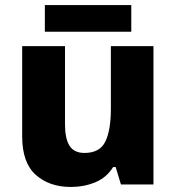

<svg xmlns="http://www.w3.org/2000/svg" viewBox="-20 -732 699 762"><path d="M589 -549V0H460L439 -69H429Q403 -27 358 -8.5Q313 10 261 10Q176 10 122 -38Q68 -86 68 -191V-549H238V-238Q238 -182 256 -153.5Q274 -125 315 -125Q376 -125 398 -170Q420 -215 420 -300V-549ZM501 -712V-606H158V-712Z"/></svg>

Font: Noto Sans Khmer UI ExtraBold
Style: Regular
Weight: 800
Designer: Danh Hong and the Monotype Design Team
Foundry: Monotype Imaging Inc.
Version: Version 2.002; ttfautohint (v1.8.4.7-5d5b)